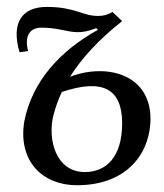

<svg xmlns="http://www.w3.org/2000/svg" viewBox="-20 -530 479 561"><path d="M308.6 -495.1C294.4 -486.8 283.2 -483.4 266.6 -483.4C221.2 -483.4 199.2 -509.8 116.7 -509.8C43 -509.8 12.2 -462.4 37.1 -377.4L62 -380.9C50.8 -424.8 66.9 -449.2 101.1 -449.2C150.4 -449.2 175.3 -436 207.5 -436C222.7 -436 239.7 -439 261.2 -447.8L266.1 -442.9C156.2 -381.8 73.7 -293 50.8 -174.3C32.7 -62 101.1 11.2 205.6 11.2C339.8 11.2 413.1 -69.3 419.4 -170.9C427.2 -312.5 293 -347.2 184.6 -305.7C218.3 -359.4 267.6 -413.6 336.9 -468.3ZM228 -27.3C143.1 -27.3 118.2 -122.6 136.2 -193.4C142.1 -215.8 149.9 -238.8 160.6 -261.2C279.8 -301.3 336.9 -271 336.9 -169.9C336.9 -70.8 290 -27.3 228 -27.3Z"/></svg>

Font: Lora Italic
Style: Regular
Weight: 400
Italic angle: -3°
Designer: Olga Karpushina, Alexei Vanyashin
Foundry: Cyreal
Version: Version 1.011;PS 001.011;hotconv 1.0.70;makeotf.lib2.5.58329